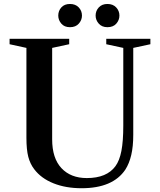

<svg xmlns="http://www.w3.org/2000/svg" viewBox="-20 -962 826 992"><path d="M401.5 10.5Q319.5 10.5 256 -15Q192.5 -40.5 157 -87.5Q136 -114.5 126.2 -151.5Q116.5 -188.5 116.5 -250V-714.5L29.5 -733.5V-761.5H337.5V-733.5L249.5 -714.5V-242Q249.5 -144.5 297.5 -93.2Q345.5 -42 428.5 -42Q531.5 -42 576.5 -103.5Q597.5 -132 607.2 -182Q617 -232 617 -313.5V-714.5L529 -733.5V-761.5H757V-733.5L668.5 -714.5V-265.5Q668.5 -205.5 658.2 -161.5Q648 -117.5 627.5 -85.5Q563 10.5 401.5 10.5ZM535 -821.5Q506.5 -821.5 490.2 -840Q474 -858.5 474 -881.5Q474 -906 490.5 -923.8Q507 -941.5 535 -941.5Q563.5 -941.5 580.2 -923.8Q597 -906 597 -881.5Q597 -858.5 581 -840Q565 -821.5 535 -821.5ZM341.5 -821.5Q312.5 -821.5 296.8 -840Q281 -858.5 281 -881.5Q281 -906 297 -923.8Q313 -941.5 341.5 -941.5Q370 -941.5 386.8 -923.8Q403.5 -906 403.5 -881.5Q403.5 -858.5 387.2 -840Q371 -821.5 341.5 -821.5Z"/></svg>

Font: Libre Caslon Text Medium
Style: Regular
Weight: 500
Designer: Pablo Impallari, Rodrigo Fuenzalida, Katja Schimmel
Foundry: Pablo Impallari, Rodrigo Fuenzalida
Version: Version 2.000